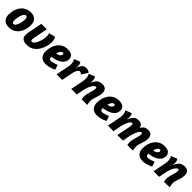

<svg xmlns="http://www.w3.org/2000/svg" viewBox="484 -2136 3780 3780"><g transform="rotate(45 2374.0 -246.0)"><path d="M304 -505Q355 -505 389.5 -489.5Q424 -474 444.5 -449Q465 -424 474 -392Q483 -360 483 -327Q483 -257 464.5 -195.5Q446 -134 410 -87.5Q374 -41 321.5 -14Q269 13 201 13Q150 13 116 -2Q82 -17 61 -42Q40 -67 31 -98.5Q22 -130 22 -163Q22 -232 40.5 -294Q59 -356 95 -403Q131 -450 183.5 -477.5Q236 -505 304 -505ZM283 -393Q259 -393 240 -369.5Q221 -346 208.5 -310.5Q196 -275 189.5 -233.5Q183 -192 183 -156Q183 -126 193.5 -112.5Q204 -99 222 -99Q246 -99 264.5 -122.5Q283 -146 295.5 -181.5Q308 -217 314.5 -258Q321 -299 321 -334Q321 -365 310.5 -379Q300 -393 283 -393Z M983 -501Q999 -469 1005 -438.5Q1011 -408 1011 -385Q1011 -340 1001 -292.5Q991 -245 973 -201Q955 -157 929 -118.5Q903 -80 870 -53Q833 -21 791 -7Q749 7 686 7Q620 7 581 -23.5Q542 -54 542 -117Q542 -123 543 -134Q544 -145 545.5 -156.5Q547 -168 548.5 -179Q550 -190 551 -197L608 -490H760L703 -193Q701 -185 699 -167Q697 -149 697 -141Q697 -125 704.5 -115Q712 -105 726 -105Q750 -105 774 -133Q798 -161 817 -203.5Q836 -246 847.5 -296.5Q859 -347 859 -391Q859 -406 856.5 -428.5Q854 -451 849 -468Z M1050 -163Q1050 -232 1068.5 -294Q1087 -356 1123 -403Q1159 -450 1211.5 -477.5Q1264 -505 1332 -505Q1416 -505 1453 -471Q1490 -437 1490 -382Q1490 -340 1469.5 -304Q1449 -268 1411.5 -241Q1374 -214 1322.5 -197Q1271 -180 1210 -174Q1210 -170 1209.5 -163.5Q1209 -157 1209 -152Q1209 -127 1223 -116Q1237 -105 1258 -105Q1272 -105 1296.5 -111Q1321 -117 1346 -125Q1375 -134 1407 -146L1441 -44Q1407 -27 1371 -15Q1340 -4 1302.5 4.5Q1265 13 1229 13Q1178 13 1144 -2Q1110 -17 1089 -42Q1068 -67 1059 -98.5Q1050 -130 1050 -163ZM1308 -389Q1282 -389 1260 -359.5Q1238 -330 1226 -283Q1280 -290 1308.5 -314.5Q1337 -339 1337 -362Q1337 -389 1308 -389Z M1865 -335Q1854 -346 1841 -355Q1828 -364 1808 -364Q1794 -364 1781.5 -353.5Q1769 -343 1758.5 -326Q1748 -309 1740 -287.5Q1732 -266 1727 -244L1679 0H1524L1575 -256Q1580 -281 1582.5 -302.5Q1585 -324 1585 -342Q1585 -389 1572.5 -417Q1560 -445 1554 -455L1680 -504Q1694 -488 1701 -466.5Q1708 -445 1708 -421Q1708 -410 1706.5 -394Q1705 -378 1701 -346Q1726 -431 1762 -466.5Q1798 -502 1851 -502Q1880 -502 1904.5 -493.5Q1929 -485 1947 -465Z M2423 -378Q2423 -336 2413.5 -299Q2404 -262 2393 -229Q2382 -196 2372.5 -166Q2363 -136 2363 -108Q2363 -90 2365.5 -61.5Q2368 -33 2376 0H2220Q2215 -30 2214 -46.5Q2213 -63 2213 -76Q2213 -112 2221.5 -146.5Q2230 -181 2240 -214.5Q2250 -248 2258.5 -280Q2267 -312 2267 -343Q2267 -357 2262 -365.5Q2257 -374 2243 -374Q2224 -374 2204.5 -354Q2185 -334 2167.5 -302.5Q2150 -271 2137 -233.5Q2124 -196 2117 -162L2086 0H1931L1982 -256Q1987 -281 1989.5 -302.5Q1992 -324 1992 -342Q1992 -389 1979.5 -417Q1967 -445 1961 -455L2087 -504Q2101 -488 2108 -466.5Q2115 -445 2115 -421Q2115 -415 2115 -410Q2115 -405 2114 -397.5Q2113 -390 2112 -378Q2111 -366 2108 -347L2121 -375Q2152 -441 2195 -471.5Q2238 -502 2298 -502Q2364 -502 2393.5 -470Q2423 -438 2423 -378Z M2478 -163Q2478 -232 2496.5 -294Q2515 -356 2551 -403Q2587 -450 2639.5 -477.5Q2692 -505 2760 -505Q2844 -505 2881 -471Q2918 -437 2918 -382Q2918 -340 2897.5 -304Q2877 -268 2839.5 -241Q2802 -214 2750.5 -197Q2699 -180 2638 -174Q2638 -170 2637.5 -163.5Q2637 -157 2637 -152Q2637 -127 2651 -116Q2665 -105 2686 -105Q2700 -105 2724.5 -111Q2749 -117 2774 -125Q2803 -134 2835 -146L2869 -44Q2835 -27 2799 -15Q2768 -4 2730.5 4.5Q2693 13 2657 13Q2606 13 2572 -2Q2538 -17 2517 -42Q2496 -67 2487 -98.5Q2478 -130 2478 -163ZM2736 -389Q2710 -389 2688 -359.5Q2666 -330 2654 -283Q2708 -290 2736.5 -314.5Q2765 -339 2765 -362Q2765 -389 2736 -389Z M3695 -378Q3695 -336 3685.5 -299Q3676 -262 3665 -229Q3654 -196 3644.5 -166Q3635 -136 3635 -108Q3635 -90 3637.5 -61.5Q3640 -33 3648 0H3492Q3487 -30 3486 -46.5Q3485 -63 3485 -76Q3485 -112 3493.5 -146.5Q3502 -181 3511.5 -214.5Q3521 -248 3529.5 -280Q3538 -312 3538 -343Q3538 -357 3533 -365.5Q3528 -374 3516 -374Q3498 -374 3480.5 -354.5Q3463 -335 3448 -305Q3433 -275 3421 -238.5Q3409 -202 3402 -168L3370 0H3215L3266 -256Q3271 -281 3273.5 -303.5Q3276 -326 3276 -343Q3276 -357 3271 -365.5Q3266 -374 3253 -374Q3235 -374 3217.5 -354.5Q3200 -335 3185 -304.5Q3170 -274 3158 -237.5Q3146 -201 3139 -167L3107 0H2952L3003 -256Q3008 -281 3010.5 -302.5Q3013 -324 3013 -342Q3013 -389 3000.5 -417Q2988 -445 2982 -455L3108 -504Q3122 -488 3129 -466.5Q3136 -445 3136 -421Q3136 -410 3134.5 -394.5Q3133 -379 3129 -347L3142 -375Q3172 -441 3210.5 -471.5Q3249 -502 3307 -502Q3411 -502 3426 -408Q3453 -458 3487.5 -480Q3522 -502 3570 -502Q3635 -502 3665 -470Q3695 -438 3695 -378Z M3749 -163Q3749 -232 3767.5 -294Q3786 -356 3822 -403Q3858 -450 3910.5 -477.5Q3963 -505 4031 -505Q4115 -505 4152 -471Q4189 -437 4189 -382Q4189 -340 4168.5 -304Q4148 -268 4110.5 -241Q4073 -214 4021.5 -197Q3970 -180 3909 -174Q3909 -170 3908.5 -163.5Q3908 -157 3908 -152Q3908 -127 3922 -116Q3936 -105 3957 -105Q3971 -105 3995.5 -111Q4020 -117 4045 -125Q4074 -134 4106 -146L4140 -44Q4106 -27 4070 -15Q4039 -4 4001.5 4.5Q3964 13 3928 13Q3877 13 3843 -2Q3809 -17 3788 -42Q3767 -67 3758 -98.5Q3749 -130 3749 -163ZM4007 -389Q3981 -389 3959 -359.5Q3937 -330 3925 -283Q3979 -290 4007.5 -314.5Q4036 -339 4036 -362Q4036 -389 4007 -389Z M4715 -378Q4715 -336 4705.5 -299Q4696 -262 4685 -229Q4674 -196 4664.5 -166Q4655 -136 4655 -108Q4655 -90 4657.5 -61.5Q4660 -33 4668 0H4512Q4507 -30 4506 -46.5Q4505 -63 4505 -76Q4505 -112 4513.5 -146.5Q4522 -181 4532 -214.5Q4542 -248 4550.5 -280Q4559 -312 4559 -343Q4559 -357 4554 -365.5Q4549 -374 4535 -374Q4516 -374 4496.5 -354Q4477 -334 4459.5 -302.5Q4442 -271 4429 -233.5Q4416 -196 4409 -162L4378 0H4223L4274 -256Q4279 -281 4281.5 -302.5Q4284 -324 4284 -342Q4284 -389 4271.5 -417Q4259 -445 4253 -455L4379 -504Q4393 -488 4400 -466.5Q4407 -445 4407 -421Q4407 -415 4407 -410Q4407 -405 4406 -397.5Q4405 -390 4404 -378Q4403 -366 4400 -347L4413 -375Q4444 -441 4487 -471.5Q4530 -502 4590 -502Q4656 -502 4685.5 -470Q4715 -438 4715 -378Z"/></g></svg>

Font: Amaranth
Style: Bold Italic
Weight: 700
Italic angle: -12°
Designer: Gesine Todt
Foundry: Gesine Todt
Version: Version 1.001